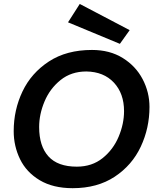

<svg xmlns="http://www.w3.org/2000/svg" viewBox="-20 -949 834 981"><path d="M50 0ZM351.2 12.5Q251.2 12.5 183.1 -28.1Q115 -68.8 82.5 -135.6Q50 -202.5 50 -278.8Q50 -387.5 95 -481.9Q140 -576.2 230 -635Q320 -693.8 450 -693.8Q541.2 -693.8 607.5 -652.5Q673.8 -611.2 708.8 -544.4Q743.8 -477.5 743.8 -402.5Q743.8 -295 699.4 -200Q655 -105 566.2 -46.2Q477.5 12.5 351.2 12.5ZM613.8 -381.2Q613.8 -471.2 561.9 -526.9Q510 -582.5 421.2 -583.8Q343.8 -583.8 289.4 -540Q235 -496.2 207.5 -430.6Q180 -365 180 -300Q180 -202.5 227.5 -150Q275 -97.5 372.5 -97.5Q450 -97.5 504.4 -141.2Q558.8 -185 586.2 -250.6Q613.8 -316.2 613.8 -381.2ZM327.5 -835 387.5 -928.8 642.5 -795 592.5 -725Z"/></svg>

Font: Cambay
Style: Bold Italic
Weight: 700
Italic angle: -11°
Designer: Pooja Saxena
Foundry: Pooja Saxena
Version: Version 1.006;PS 001.006;hotconv 1.0.70;makeotf.lib2.5.58329